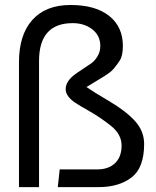

<svg xmlns="http://www.w3.org/2000/svg" viewBox="-20 -765 637 785"><path d="M376.5 -72.3Q423.8 -72.3 450.4 -97.9Q477.1 -123.5 477.1 -169.9Q477.1 -216.3 433.1 -251Q389.2 -285.6 345.7 -310.3Q302.2 -335 288.6 -344.2Q248.5 -371.1 248.5 -400.4Q248.5 -429.7 280.3 -456.1Q293 -466.3 316.9 -481.7Q340.8 -497.1 354.2 -506.8Q367.7 -516.6 378.9 -535.2Q390.1 -553.7 390.1 -577.1Q390.1 -619.6 357.4 -645Q324.7 -670.4 277.3 -670.4Q139.6 -670.4 139.6 -515.6V0H57.6V-510.7Q57.6 -622.6 112.3 -683.6Q167 -744.6 268.6 -744.6Q370.1 -744.6 426.3 -700Q482.4 -655.3 482.4 -577.1Q482.4 -536.6 469.2 -516.8Q456.1 -497.1 444.8 -483.9Q433.6 -470.7 407.5 -454.1Q381.3 -437.5 333.5 -409.2Q359.9 -390.6 427.7 -350.6Q495.6 -310.5 532.5 -269.5Q569.3 -228.5 569.3 -176.3Q569.3 -78.6 517.6 -39.3Q465.8 0 383.8 0H216.3L224.1 -72.3Z"/></svg>

Font: Oxygen-Regular
Style: Regular
Weight: 400
Designer: Vernon Adams
Foundry: Vernon Adams
Version: Version Release 0.2.3 webfont; ttfautohint (v0.93.3-1d66) -l